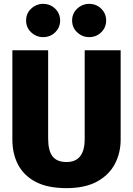

<svg xmlns="http://www.w3.org/2000/svg" viewBox="-20 -955 687 993"><path d="M324 18Q227 18 165.5 -14Q104 -46 74 -102.5Q44 -159 44 -233V-695H229V-239Q229 -175 252 -146Q275 -117 324 -117Q418 -117 418 -236V-695H604V-233Q604 -164 574 -107Q544 -50 482 -16Q420 18 324 18ZM203 -763Q168 -763 141.5 -787.5Q115 -812 115 -849Q115 -886 141.5 -910.5Q168 -935 203 -935Q240 -935 265.5 -910Q291 -885 291 -849Q291 -813 265.5 -788Q240 -763 203 -763ZM441 -763Q406 -763 379.5 -787.5Q353 -812 353 -849Q353 -886 379.5 -910.5Q406 -935 441 -935Q478 -935 503.5 -910Q529 -885 529 -849Q529 -813 503.5 -788Q478 -763 441 -763Z"/></svg>

Font: Trujillo ExtraBold
Style: Regular
Weight: 800
Designer: Fira Sans original fonts by bBox Type GmbH, Carrois Corporate GbR, & Edenspiekermann AG / Changes by Cristiano Sobral
Foundry: Fira Sans original fonts by bBox Type GmbH, Carrois Corporate GbR, & Edenspiekermann AG / Changes by Cristiano Sobral
Version: Version 4.301;July 28, 2020;FontCreator 13.0.0.2655 64-bit